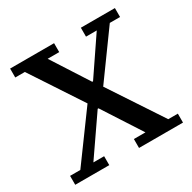

<svg xmlns="http://www.w3.org/2000/svg" viewBox="-155 -852 1005 1006"><g transform="rotate(-30 347.0 -349.0)"><path d="M21 -54H83L290 -337L88 -644H30V-698H296V-644H226L368 -423H373L523 -644H458V-698H664V-644H602L405 -372L615 -54H673V0H407V-54H477L327 -286H322L162 -54H227V0H21Z"/></g></svg>

Font: IBM Plex Serif Medm
Style: Regular
Weight: 500
Designer: Mike Abbink, Paul van der Laan, Pieter van Rosmalen
Foundry: Bold Monday
Version: Version 3.001